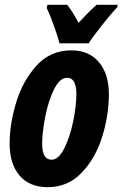

<svg xmlns="http://www.w3.org/2000/svg" viewBox="-20 -767 509 797"><path d="M20 -171Q20 -251 47 -341Q74 -431 131.5 -494.5Q189 -558 277 -558Q349 -558 390.5 -509Q432 -460 432 -376Q432 -290 404.5 -200.5Q377 -111 319.5 -50.5Q262 10 178 10Q103 10 61.5 -38Q20 -86 20 -171ZM297 -377Q297 -444 259 -444Q228 -444 204.5 -396.5Q181 -349 168 -283.5Q155 -218 155 -170Q155 -104 194 -104Q223 -104 246.5 -150.5Q270 -197 283.5 -262Q297 -327 297 -377ZM174 -734 177 -747H259Q281 -720 306 -672Q351 -721 381 -747H469L466 -736Q441 -710 403 -662Q365 -614 348 -587H227Q219 -618 203.5 -661Q188 -704 174 -734Z"/></svg>

Font: Noto Sans Display Ex Bold Cond
Style: Italic
Weight: 800
Width: 3
Italic angle: -12°
Designer: Monotype Design team
Foundry: Monotype Imaging Inc.
Version: Version 1.000